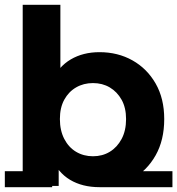

<svg xmlns="http://www.w3.org/2000/svg" viewBox="-22 -762 734 795"><path d="M390 13Q319 13 268 -17.5Q217 -48 190 -111Q163 -174 163 -269Q163 -364 191.5 -425Q220 -486 271 -516Q322 -546 390 -546Q466 -546 526.5 -512Q587 -478 622.5 -416Q658 -354 658 -269Q658 -182 622.5 -119Q587 -56 526.5 -21.5Q466 13 390 13ZM-2 13V-53H194V13ZM72 8V-742H228V-429L218 -270L221 -108V8ZM390 13V-53H692V13ZM363 -115Q402 -115 432.5 -133.5Q463 -152 481.5 -186.5Q500 -221 500 -269Q500 -316 481.5 -349Q463 -382 432.5 -400Q402 -418 363 -418Q324 -418 293 -400Q262 -382 244 -349Q226 -316 226 -269Q226 -222 244 -187Q262 -152 293 -133.5Q324 -115 363 -115Z"/></svg>

Font: Montserrat Underline Thin
Style: Bold
Weight: 700
Version: Version 9.000